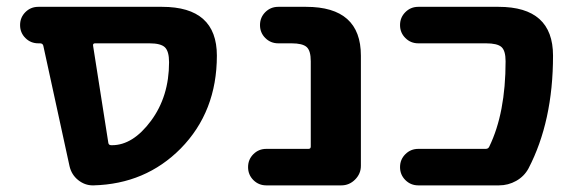

<svg xmlns="http://www.w3.org/2000/svg" viewBox="-20 -566 1680 565"><path d="M259.8 -438.5Q252.9 -438.5 253.9 -431.6L298.8 -145.5Q299.8 -138.7 307.6 -138.7H309.6Q371.1 -138.7 424.3 -210.4Q477.5 -282.2 477.5 -382.8Q477.5 -415 465.3 -426.8Q453.1 -438.5 419.9 -438.5ZM107.4 -431.6Q105.5 -438.5 97.7 -438.5H92.8Q70.3 -438.5 54.7 -454.1Q39.1 -469.7 39.1 -492.2Q39.1 -514.6 54.7 -530.3Q70.3 -545.9 92.8 -545.9H457Q618.2 -545.9 618.2 -402.3Q618.2 -237.3 511.7 -128.9Q408.2 -24.4 254.9 -20.5Q253.9 -20.5 252.9 -20.5Q229.5 -20.5 210 -36.1Q190.4 -51.8 184.6 -77.1Z M763.7 -20.5Q741.2 -20.5 725.6 -36.1Q710 -51.8 710 -74.2Q710 -96.7 725.6 -112.3Q741.2 -127.9 763.7 -127.9H887.7Q894.5 -127.9 894.5 -134.8V-385.7Q894.5 -417 882.3 -427.7Q870.1 -438.5 837.9 -438.5H798.8Q776.4 -438.5 760.7 -454.1Q745.1 -469.7 745.1 -492.2Q745.1 -514.6 760.7 -530.3Q776.4 -545.9 798.8 -545.9H880.9Q1042 -545.9 1042 -402.3V-78.1Q1042 -54.7 1024.9 -37.6Q1007.8 -20.5 984.4 -20.5Z M1447.3 -545.9Q1607.4 -545.9 1607.4 -402.3Q1607.4 -209 1535.2 -70.3Q1522.5 -46.9 1499 -33.7Q1475.6 -20.5 1448.2 -20.5H1210.9Q1188.5 -20.5 1172.9 -36.1Q1157.2 -51.8 1157.2 -74.2Q1157.2 -96.7 1172.9 -112.3Q1188.5 -127.9 1210.9 -127.9H1409.2Q1417 -127.9 1419.9 -134.8Q1467.8 -233.4 1467.8 -385.7Q1467.8 -417 1455.6 -427.7Q1443.4 -438.5 1410.2 -438.5H1210.9Q1188.5 -438.5 1172.9 -454.1Q1157.2 -469.7 1157.2 -492.2Q1157.2 -514.6 1172.9 -530.3Q1188.5 -545.9 1210.9 -545.9Z"/></svg>

Font: Gen Jyuu Gothic P Bold
Style: Bold
Weight: 700
Designer: [Source Han Sans]
Ryoko NISHIZUKA  (kana & ideographs); Paul D. Hunt (Latin, Greek & Cyrillic); Wenlong ZHANG  (bopomofo
Version: Version 1.002.20150607